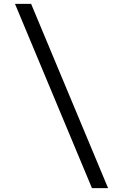

<svg xmlns="http://www.w3.org/2000/svg" viewBox="-20 -810 640 1000"><path d="M142 -790H58L459 170H543Z"/></svg>

Font: CommitMonoNiceRocks
Style: Regular
Weight: 400
Monospace: yes
Designer: Eigil Nikolajsen
Foundry: Eigil Nikolajsen
Version: Version 1.143